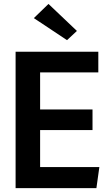

<svg xmlns="http://www.w3.org/2000/svg" viewBox="-20 -966 568 986"><path d="M60.1 -700.2H484.9V-594.2H186V-403.8H455.1V-297.9H186V-107.9H490.2L475.1 0H60.1ZM324.2 -759.8 153.8 -873 229 -945.8 375 -807.1Z"/></svg>

Font: LT Hoop SemBd
Style: Regular
Weight: 600
Designer: Daniel Lyons
Foundry: LyonsType
Version: Version 1.000